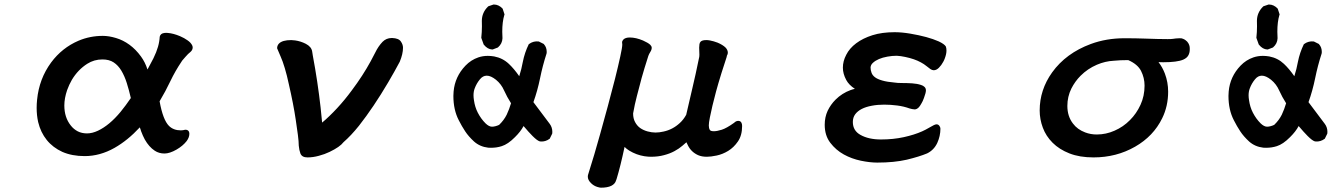

<svg xmlns="http://www.w3.org/2000/svg" viewBox="-20 -661 6040 867"><path d="M444.3 -499Q471.7 -499 503.9 -489.3Q535.6 -480 564.5 -459Q593.3 -438 616.7 -405.8Q635.3 -380.4 646 -347.2Q651.4 -357.4 657.2 -368.2Q691.9 -429.2 698.7 -473.1Q700.7 -483.9 701.2 -495.1Q704.6 -510.3 722.7 -512.2Q726.6 -512.7 730.5 -512.7Q734.4 -512.7 738.3 -512.2Q762.7 -510.3 793 -497.6Q812.5 -489.3 826.7 -479Q842.3 -468.3 848.1 -455.6Q850.1 -450.7 850.1 -446.8Q850.1 -435.1 839.8 -426.3Q829.6 -418.5 817.4 -404.3Q811.5 -397 806.4 -391.6Q801.3 -386.2 799.8 -382.8Q771.5 -340.8 749.5 -294.9Q728 -249.5 700.7 -203.6Q715.8 -119.6 743.2 -92.3Q763.7 -72.3 796.9 -72.3Q803.7 -72.3 807.1 -73.2Q810.5 -74.2 811.5 -74.2Q812.5 -74.2 814 -74.7Q816.4 -75.2 818.4 -75.2Q820.3 -75.2 822.3 -74.7Q827.1 -73.7 830.1 -70.8Q835 -65.9 835 -56.6Q835 -40.5 822.8 -23.9Q805.7 -2 776.9 14.6Q746.1 32.2 722.7 32.2Q697.8 32.2 678.7 19.5Q652.8 2.4 633.8 -31.2Q627.9 -42 625 -49.1Q622.1 -56.2 621.1 -58.8Q620.1 -61.5 618.9 -64.2Q617.7 -66.9 616.7 -69.6Q615.7 -72.3 615.2 -75.2Q613.3 -80.6 611.3 -85.9Q556.6 -26.9 497.1 6.8Q431.6 43.9 362.3 43.9Q305.2 43.9 261.7 24.9Q218.8 5.4 191.2 -28.8Q163.6 -63 152.3 -109.9Q145.5 -140.1 145.5 -173.8Q145.5 -191.9 147.5 -210.9Q156.7 -305.2 210.9 -378.9Q260.3 -445.3 334.5 -477.1Q386.2 -499 444.3 -499ZM442.4 -392.6Q404.8 -392.6 374 -373Q332 -346.2 304.7 -300.8Q292 -278.8 283.2 -254.4Q270.5 -217.3 270.5 -184.6Q270.5 -130.9 299.3 -94.7Q312.5 -77.6 331.1 -67.9Q349.6 -58.6 373 -58.6Q396.5 -58.6 422.4 -70.8Q474.1 -95.2 524.4 -155.8Q548.3 -185.1 570.8 -218.3Q562.5 -254.4 552.5 -286.1Q542.5 -317.9 527.8 -342.3Q513.7 -365.7 493.4 -379.2Q473.1 -392.6 442.4 -392.6Z M1231.4 -444.8Q1232.9 -467.8 1261.2 -476.1Q1275.4 -480 1294.9 -480Q1301.3 -480 1312.5 -478.5Q1337.4 -475.1 1360.4 -463.4Q1386.2 -450.2 1389.6 -428.7L1392.6 -409.7Q1414.6 -292.5 1427.7 -175.8Q1431.6 -140.6 1434.6 -107.4Q1467.3 -134.8 1502.2 -172.4Q1537.1 -210 1569.3 -253.9Q1618.7 -319.8 1653.8 -384.3Q1663.1 -400.9 1674.8 -424.3Q1688 -451.7 1707.5 -472.2Q1724.6 -489.3 1748.5 -489.3Q1750 -489.3 1751.5 -489.3Q1780.8 -488.3 1790.5 -473.1Q1799.8 -459.5 1799.8 -445.3Q1799.8 -417.5 1785.2 -382.3Q1762.7 -339.8 1732.9 -289.1Q1667 -177.2 1601.1 -93.3Q1565.4 -48.8 1531.2 -19Q1515.1 2.4 1468.3 24.9Q1446.3 35.6 1419.9 42.5Q1393.6 49.8 1368.2 49.8Q1343.3 49.8 1336.4 31.7Q1331.1 17.6 1329.1 -3.4V-3.9Q1329.1 -21 1325.2 -51.5Q1321.3 -82 1315.4 -120.6Q1305.2 -189.9 1284.2 -281.2Q1275.9 -320.3 1266.1 -353Q1256.3 -385.7 1247.6 -404.8Q1238.8 -423.8 1231.4 -442.9Z M2051.8 -117.7Q2027.3 -164.6 2027.3 -228Q2027.3 -236.3 2028.3 -247.6Q2034.2 -314.9 2082 -364.7Q2106.9 -390.6 2140.1 -401.9Q2160.2 -408.7 2182.6 -408.7Q2196.8 -408.7 2211.4 -406.2Q2250 -398.9 2277.8 -372.6Q2300.8 -351.1 2324.7 -316.9Q2335 -348.6 2340.8 -381.3Q2349.1 -423.3 2367.7 -461.4Q2378.4 -469.2 2387.7 -471.7Q2397 -474.1 2402.8 -474.1Q2408.7 -474.1 2413.1 -473.6L2435.5 -462.4L2436.5 -460.9Q2448.7 -447.3 2448.7 -426.8Q2448.7 -420.4 2447.8 -418.5Q2430.2 -364.3 2418.7 -307.6Q2407.2 -251 2388.7 -199.7L2462.4 -101.6Q2474.1 -85.9 2474.1 -65.4Q2474.1 -62 2473.6 -57.6L2462.4 -34.7Q2451.7 -26.9 2442.4 -24.4Q2433.1 -22 2427.2 -22Q2418.9 -22 2416.5 -22.9Q2405.3 -26.4 2384.8 -46.9Q2368.2 -63.5 2344.2 -91.8Q2331.1 -66.9 2305.2 -41.5Q2273.9 -9.8 2245.6 -1Q2223.1 6.3 2197.3 6.3Q2189.5 6.3 2184.6 5.9Q2147 1.5 2120.6 -22Q2095.7 -44.9 2080.6 -67.9Q2065.4 -90.8 2051.8 -117.7ZM2147 -302.7Q2131.8 -284.2 2123.5 -261.7Q2118.2 -248 2118.2 -230.5Q2118.2 -220.2 2120.1 -209Q2124.5 -177.2 2137.7 -151.9Q2151.9 -124.5 2172.4 -104Q2188 -88.9 2201.7 -88.9Q2209 -88.9 2218 -91.3Q2227.1 -93.8 2233.9 -97.2Q2255.4 -117.7 2268.1 -143.1Q2279.8 -168 2287.6 -194.8Q2269.5 -223.1 2256.3 -252.4Q2243.7 -281.2 2219.7 -300.8Q2196.3 -319.3 2178.2 -319.3Q2160.2 -319.3 2147 -302.7ZM2156.2 -542.5 2155.8 -566.4Q2155.8 -604.5 2184.1 -631.8L2185.5 -632.8L2208.5 -640.6H2210Q2231.9 -640.6 2249 -622.6L2250 -621.1L2258.3 -595.7L2257.3 -593.3Q2248 -562.5 2248 -517.6Q2248 -503.9 2249 -488.3Q2248 -463.9 2229 -447.3L2227.5 -446.3L2204.6 -437.5H2202.6Q2181.6 -438.5 2165 -459L2164.1 -460L2153.3 -490.2Q2156.2 -516.6 2156.2 -542.5Z M3138.2 -413.6 3137.2 -445.8Q3137.2 -454.1 3138.4 -461.4Q3139.6 -468.8 3144 -473.1Q3150.9 -480 3169.4 -480Q3176.8 -480 3185.1 -478.5Q3203.1 -475.1 3220.7 -468.3Q3243.7 -458.5 3256.3 -446.3Q3266.6 -435.5 3266.6 -422.9Q3266.6 -416.5 3263.2 -411.1Q3261.7 -408.7 3261.7 -406.2V-404.8Q3253.9 -382.8 3238 -331.5Q3222.2 -280.3 3213.4 -247.6Q3194.8 -178.2 3185.5 -130.4Q3180.7 -106.4 3180.7 -94.2Q3180.7 -82 3185.5 -74.2Q3189 -68.4 3204.1 -68.4Q3217.3 -68.4 3239.3 -75.2Q3260.7 -82 3294.9 -106.4Q3303.7 -115.2 3313.5 -115.2Q3324.7 -115.2 3328.6 -105.5Q3331.1 -100.1 3331.1 -91.8Q3331.1 -49.3 3312 -22Q3293.5 4.9 3268.3 20.3Q3243.2 35.6 3216.3 41.3Q3189.5 46.9 3171.9 46.9Q3148.9 46.9 3132.3 39.6Q3101.1 25.4 3086.4 -4.4Q3082.5 -11.7 3079.6 -18.6Q3071.3 -11.2 3061.5 -2.9Q3046.4 10.3 3025.6 21.5Q3004.9 32.7 2978.5 39.6Q2952.1 46.9 2918.9 46.9Q2906.7 46.9 2889.6 44.4Q2853.5 38.6 2821.3 19Q2809.6 11.7 2800.3 2.4Q2781.7 90.3 2764.2 147.5Q2763.2 150.4 2762.2 152.8Q2752.9 186.5 2693.4 186.5Q2688.5 186.5 2677.2 183.1Q2661.1 178.2 2648.9 166Q2634.3 151.9 2634.3 136.7Q2634.3 129.9 2637.2 122.6Q2663.6 39.6 2689.9 -55.2L2724.6 -181.2Q2761.7 -317.4 2780.8 -405.3Q2790 -447.3 2790 -460L2789.6 -463.9Q2789.1 -466.8 2789.1 -470.7V-472.2Q2791.5 -479 2795.4 -482.9Q2804.7 -491.7 2823.7 -491.7Q2851.6 -491.7 2883.8 -478Q2893.6 -473.6 2902.6 -468.5Q2911.6 -463.4 2916.5 -458.5Q2922.9 -452.1 2922.9 -445.3Q2922.9 -436 2916.5 -426.3Q2910.6 -417 2907.7 -408.7Q2902.3 -393.6 2890.6 -354.2Q2878.9 -314.9 2877 -307.6L2873.5 -293.9Q2861.3 -249 2856 -227.5Q2846.2 -190.4 2838.9 -148.9Q2838.9 -126 2847.7 -109.9Q2856.4 -93.3 2870.6 -83Q2885.3 -72.8 2904.1 -67.6Q2922.9 -62.5 2939.9 -62.5Q2957 -62.5 2976.1 -66.9Q3017.6 -75.7 3049.8 -105.5Q3066.4 -120.6 3078.6 -142.6L3106.4 -262.2Q3121.1 -323.7 3135.7 -395.5Q3138.2 -403.8 3138.2 -413.6Z M4253.9 -432.6Q4253.9 -417.5 4246.6 -397.9Q4243.7 -389.6 4239.3 -381.8Q4231 -366.2 4219.7 -355Q4208.5 -343.8 4196.3 -343.8Q4189 -343.8 4180.9 -349.4Q4172.9 -355 4162.8 -363.3Q4152.8 -371.6 4138.2 -379.4Q4109.9 -395 4067.9 -403.8Q4047.9 -408.2 4029.3 -409.2Q4008.3 -409.2 3987.3 -405.3Q3943.8 -397.5 3921.9 -377.4Q3912.1 -368.7 3911.1 -356.9Q3911.1 -344.2 3915.5 -332.5Q3919.4 -321.3 3930.7 -312.5Q3941.9 -303.7 3963.9 -297.4Q3985.8 -291 4020.5 -288.1Q4031.7 -286.1 4053.2 -286.1Q4075.7 -286.1 4098.6 -284.7Q4121.6 -283.2 4139.2 -277.3Q4148.9 -274.4 4155 -268.3Q4161.1 -262.2 4161.1 -252.9Q4161.1 -242.2 4152.3 -218.8Q4146.5 -202.6 4141.1 -194.3Q4133.8 -181.2 4128.9 -176.3Q4119.6 -167 4110.4 -167Q4106.4 -167 4098.6 -168.5Q4090.3 -170.4 4086.9 -171.4Q4061.5 -180.7 4031.5 -184.6Q4001.5 -188.5 3972.7 -188.5Q3942.9 -188.5 3917 -183.6Q3863.3 -173.8 3841.8 -145Q3831.1 -130.4 3831.1 -110.4Q3831.1 -70.8 3865.7 -51.8Q3902.3 -31.2 3958 -31.2Q4013.7 -31.2 4061.3 -41.7Q4108.9 -52.2 4144 -67.9Q4157.7 -73.7 4180.2 -86.9Q4188.5 -91.8 4196.3 -95.7Q4204.1 -99.6 4209 -99.6Q4216.8 -99.6 4221.7 -93Q4226.6 -86.4 4226.6 -80.1Q4226.6 -46.9 4212.4 -15.6Q4197.3 16.6 4166.5 31.7Q4131.3 46.4 4074.7 60.1Q4017.6 73.2 3941.4 73.2Q3908.2 73.2 3867.2 64.7Q3826.2 56.2 3790.5 36.6Q3754.4 16.6 3729.2 -16.4Q3704.1 -49.3 3704.1 -97.7Q3704.1 -131.8 3717.3 -160.6Q3731 -189 3752.9 -210.9Q3782.2 -240.2 3821.3 -254.4Q3830.6 -257.8 3840.3 -259.8Q3813 -277.8 3801.3 -299.8Q3786.1 -328.1 3786.1 -355.5Q3786.1 -384.8 3801.3 -413.6Q3815.9 -442.9 3846.2 -465.6Q3876.5 -488.3 3919.7 -502Q3962.9 -515.6 4019.5 -515.6Q4051.3 -515.6 4089.4 -509.3Q4170.4 -495.6 4218.8 -474.1Q4244.6 -461.9 4251 -451.2Q4253.9 -443.8 4253.9 -432.6Z M5352.5 -437Q5352.5 -424.3 5347.2 -413.1Q5340.8 -399.4 5322.8 -391.6Q5295.4 -379.9 5232.9 -379.9Q5222.7 -379.9 5211.4 -380.4Q5229 -357.9 5240.2 -328.6Q5254.9 -289.6 5254.9 -247.1Q5254.9 -181.6 5228 -127Q5188.5 -45.9 5105.5 1.5Q5021 49.8 4918 49.8Q4855 49.8 4809.1 31.7Q4763.2 13.7 4733.2 -16.4Q4703.1 -46.4 4689 -84.5Q4674.8 -122.6 4674.8 -162.1Q4674.8 -255.4 4731 -334Q4793.5 -420.9 4905.8 -462.4Q4976.1 -488.3 5057.6 -488.3Q5108.9 -488.3 5147.9 -486.8Q5212.4 -484.4 5252.9 -484.4Q5269 -484.4 5276.9 -485.6Q5284.7 -486.8 5289.6 -487.3Q5299.3 -488.3 5306.6 -488.3Q5314 -488.3 5315.9 -487.8Q5317.9 -487.3 5323 -485.4Q5328.1 -483.4 5332.8 -480Q5337.4 -476.6 5340.6 -473.4Q5343.8 -470.2 5346.2 -465.8Q5348.6 -461.4 5349.9 -458Q5351.1 -454.6 5351.8 -450.9Q5352.5 -447.3 5352.5 -444.1Q5352.5 -440.9 5352.5 -437ZM4799.8 -182.6Q4799.8 -135.7 4825.2 -103Q4845.2 -76.2 4880.4 -63Q4904.8 -53.7 4932.6 -53.7Q4974.1 -53.7 5012.7 -70.8Q5052.2 -87.9 5082.5 -118.7Q5111.8 -147.9 5130.1 -187.7Q5148.4 -227.5 5148.4 -274.4Q5148.4 -309.6 5132.3 -341.3Q5116.7 -371.1 5074.7 -389.6Q5038.1 -389.6 5009.3 -386.7Q4970.7 -384.8 4933.1 -368.7Q4891.1 -350.6 4859.4 -318.8Q4834.5 -293.9 4817.9 -261.2Q4799.8 -224.6 4799.8 -182.6Z M5551.8 -117.7Q5527.3 -164.6 5527.3 -228Q5527.3 -236.3 5528.3 -247.6Q5534.2 -314.9 5582 -364.7Q5606.9 -390.6 5640.1 -401.9Q5660.2 -408.7 5682.6 -408.7Q5696.8 -408.7 5711.4 -406.2Q5750 -398.9 5777.8 -372.6Q5800.8 -351.1 5824.7 -316.9Q5835 -348.6 5840.8 -381.3Q5849.1 -423.3 5867.7 -461.4Q5878.4 -469.2 5887.7 -471.7Q5897 -474.1 5902.8 -474.1Q5908.7 -474.1 5913.1 -473.6L5935.5 -462.4L5936.5 -460.9Q5948.7 -447.3 5948.7 -426.8Q5948.7 -420.4 5947.8 -418.5Q5930.2 -364.3 5918.7 -307.6Q5907.2 -251 5888.7 -199.7L5962.4 -101.6Q5974.1 -85.9 5974.1 -65.4Q5974.1 -62 5973.6 -57.6L5962.4 -34.7Q5951.7 -26.9 5942.4 -24.4Q5933.1 -22 5927.2 -22Q5918.9 -22 5916.5 -22.9Q5905.3 -26.4 5884.8 -46.9Q5868.2 -63.5 5844.2 -91.8Q5831.1 -66.9 5805.2 -41.5Q5773.9 -9.8 5745.6 -1Q5723.1 6.3 5697.3 6.3Q5689.5 6.3 5684.6 5.9Q5647 1.5 5620.6 -22Q5595.7 -44.9 5580.6 -67.9Q5565.4 -90.8 5551.8 -117.7ZM5647 -302.7Q5631.8 -284.2 5623.5 -261.7Q5618.2 -248 5618.2 -230.5Q5618.2 -220.2 5620.1 -209Q5624.5 -177.2 5637.7 -151.9Q5651.9 -124.5 5672.4 -104Q5688 -88.9 5701.7 -88.9Q5709 -88.9 5718 -91.3Q5727.1 -93.8 5733.9 -97.2Q5755.4 -117.7 5768.1 -143.1Q5779.8 -168 5787.6 -194.8Q5769.5 -223.1 5756.3 -252.4Q5743.7 -281.2 5719.7 -300.8Q5696.3 -319.3 5678.2 -319.3Q5660.2 -319.3 5647 -302.7ZM5656.2 -542.5 5655.8 -566.4Q5655.8 -604.5 5684.1 -631.8L5685.5 -632.8L5708.5 -640.6H5710Q5731.9 -640.6 5749 -622.6L5750 -621.1L5758.3 -595.7L5757.3 -593.3Q5748 -562.5 5748 -517.6Q5748 -503.9 5749 -488.3Q5748 -463.9 5729 -447.3L5727.5 -446.3L5704.6 -437.5H5702.6Q5681.6 -438.5 5665 -459L5664.1 -460L5653.3 -490.2Q5656.2 -516.6 5656.2 -542.5Z"/></svg>

Font: Bakudai
Style: Bold
Weight: 700
Version: Version 1.48